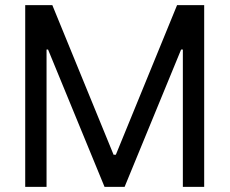

<svg xmlns="http://www.w3.org/2000/svg" viewBox="-20 -727 893 747"><path d="M183.6 -707H78.1V0H161.1V-534.2H167L386.7 0H464.8L684.6 -534.2H691.4V0H774.4V-707H668.9L430.7 -125H421.9Z"/></svg>

Font: Pretendard Variable
Style: Regular
Weight: 400
Designer: Base glyphs from Inter by Rasmus Andersson; Hangeul glyphs from Noto Sans CJK(Source Han Sans) by Jang Soo-young and Kan
Foundry: Kil Hyung-jin
Version: Version 1.309;Glyphs 3.2 (3225)